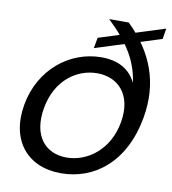

<svg xmlns="http://www.w3.org/2000/svg" viewBox="-84 -816 805 897"><g transform="rotate(10 319.0 -367.5)"><path d="M324.1 -644.4 315 -593.9 624.2 -692 632.4 -742.5ZM358.6 -558C206.7 -558 71.4 -448 41.1 -278.4C10.1 -105.4 104.5 8.5 264.2 8.5C424.5 8.5 562.3 -99.5 600.3 -314.6C629.6 -480.8 578.5 -620.1 454.9 -740H361.9C461.9 -645.3 508.7 -566.4 523.1 -465.8C492.7 -528 436.4 -558 358.6 -558ZM277.8 -68.4C178.1 -68.4 110.2 -141.5 134.4 -278.4C157.8 -411.8 253.7 -481.1 351.9 -481.1C449.1 -481.1 524 -410.5 500 -274.5C476.3 -140 375.2 -68.4 277.8 -68.4Z"/></g></svg>

Font: Poppins Devanagari Thin
Style: Italic
Weight: 100
Italic angle: -10°
Designer: Ninad Kale (Devanagari), Jonny Pinhorn (Latin)
Foundry: Indian Type Foundry
Version: 4.005